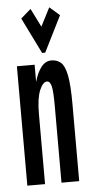

<svg xmlns="http://www.w3.org/2000/svg" viewBox="-51 -713 352 745"><g transform="rotate(-5 125.0 -341.0)"><path d="M25 0V-465H94V-398Q104 -434 120.5 -455Q137 -476 160 -476Q182 -476 197 -463Q212 -450 219.5 -412Q227 -374 227 -299V0H158V-297Q158 -356 153 -376Q148 -396 136 -396Q120 -396 107 -365Q94 -334 94 -273V0ZM97 -682 133 -610 170 -682 209 -648 139 -508H127L58 -648Z"/></g></svg>

Font: Inconsolata UltraCondensed Bold
Style: Regular
Weight: 700
Width: 1
Monospace: yes
Designer: Raph Levien, Cyreal, Brenton Simpson
Foundry: Raph Levien, Cyreal, Google
Version: Version 3.001; ttfautohint (v1.8.2.53-6de2)